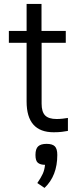

<svg xmlns="http://www.w3.org/2000/svg" viewBox="-20 -650 394 962"><path d="M309.6 -435.5H188.5V-130.9Q188.5 -89.4 206.3 -71.5Q224.1 -53.7 263.7 -53.7Q279.3 -53.7 293.7 -55.4Q308.1 -57.1 320.3 -59.1V5.9Q307.6 8.3 290.5 10.5Q273.4 12.7 249 12.7Q113.3 12.7 113.3 -141.1V-435.5H24.4V-495.1H113.3V-630.4H188V-495.1H309.6ZM267.1 126.5Q267.1 231 203.1 291.5L167 267.1Q185.5 240.2 194.3 220.7Q203.1 201.2 205.6 175.8Q182.6 175.8 170.2 166Q157.7 156.2 157.7 126.5Q157.7 95.7 171.1 83.3Q184.6 70.8 213.4 70.8Q242.7 70.8 254.9 83.3Q267.1 95.7 267.1 126.5Z"/></svg>

Font: Metrophobic
Style: Regular
Weight: 400
Designer: Vernon Adams
Foundry: Vernon Adams
Version: Version 3.200; ttfautohint (v1.8.4.7-5d5b);gftools[0.9.23]